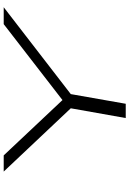

<svg xmlns="http://www.w3.org/2000/svg" viewBox="153 -868 715 1062"><g transform="rotate(-90 511.0 -337.5)"><path d="M388.5 0 442.5 -304 92.5 -675H182L488 -350L908 -675H1001.5L521 -304L467.5 0Z"/></g></svg>

Font: Anybody UltraExpanded Light
Style: Italic
Weight: 300
Width: 9
Italic angle: -10°
Designer: Tyler Finck
Foundry: Etcetera Type Company
Version: Version 1.010; ttfautohint (v1.8.3) -l 8 -r 50 -G 200 -x 14 